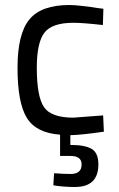

<svg xmlns="http://www.w3.org/2000/svg" viewBox="-20 -530 477 767"><path d="M373 127Q373 217 279 217Q259 217 237.5 215.5Q216 214 204 212L193 210L196 162Q235 165 262 165Q306 165 306 127Q306 93 262 93H220V8Q124 1 87 -59.5Q50 -120 50 -259Q50 -395 97.5 -452.5Q145 -510 257 -510Q277 -510 311 -506Q345 -502 369 -498L393 -495L391 -430Q311 -439 273 -439Q188 -439 157.5 -399.5Q127 -360 127 -259Q127 -145 155.5 -102.5Q184 -60 273 -60L392 -69L395 -4Q307 9 261 10V49Q320 49 346.5 65Q373 81 373 127Z"/></svg>

Font: TypoPRO Titillium Text
Style: 400 wt
Weight: 400
Designer: Accademia di Belle Arti di Urbino and others
Foundry: Accademia di Belle Arti di Urbino and others.
Version: Version 25.000